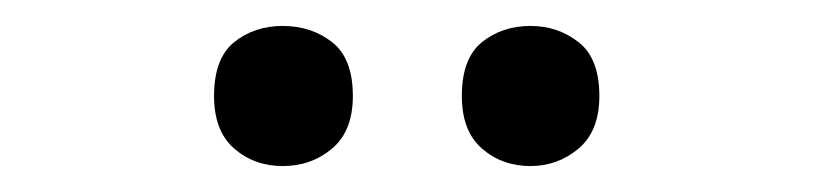

<svg xmlns="http://www.w3.org/2000/svg" viewBox="-20 -756 628 148"><path d="M145 -682Q145 -711 160.5 -723.5Q176 -736 198 -736Q220 -736 236 -723.5Q252 -711 252 -682Q252 -655 236 -641.5Q220 -628 198 -628Q176 -628 160.5 -641.5Q145 -655 145 -682ZM336 -682Q336 -711 351.5 -723.5Q367 -736 389 -736Q410 -736 426 -723.5Q442 -711 442 -682Q442 -655 426 -641.5Q410 -628 389 -628Q367 -628 351.5 -641.5Q336 -655 336 -682Z"/></svg>

Font: Noto Sans Ethiopic Medium
Style: Regular
Weight: 500
Designer: Monotype Design Team
Foundry: Monotype Imaging Inc.
Version: Version 2.102; ttfautohint (v1.8.4.7-5d5b)